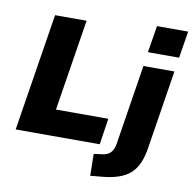

<svg xmlns="http://www.w3.org/2000/svg" viewBox="-98 -844 1134 1134"><g transform="rotate(10 469.5 -276.5)"><path d="M36 0 148 -705H337L250 -157H564L540 0ZM726 -585 752 -746H939L913 -585ZM517 193 515 62 564 56Q597 52 614.5 34Q632 16 638 -19L714 -500H900L826 -32Q818 22 801.5 61Q785 100 756.5 126.5Q728 153 682.5 168Q637 183 571 188Z"/></g></svg>

Font: Nunito Sans 9pt Black
Style: Italic
Weight: 900
Italic angle: -9°
Version: Version 3.101;gftools[0.9.27]